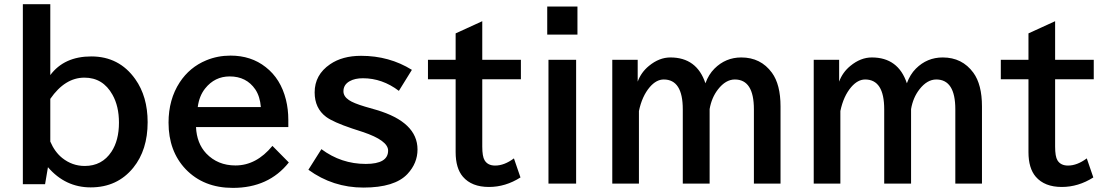

<svg xmlns="http://www.w3.org/2000/svg" viewBox="-20 -850 5270 915"><path d="M88.9 -830.1H219.7V-492.2Q286.1 -581.1 415 -581.1Q547.9 -581.1 624.5 -473.1Q683.6 -390.1 683.6 -267.6Q683.6 -135.3 615.2 -50.8Q539.1 43 412.1 43Q291.5 43 208.5 -53.2L194.8 27.8H88.9ZM219.7 -175.3Q240.7 -126 276.4 -97.2Q324.2 -59.1 383.8 -59.1Q466.3 -59.1 511.2 -127Q546.9 -181.2 546.9 -265.6Q546.9 -343.8 516.1 -398.4Q470.7 -480 382.3 -480Q289.6 -480 219.7 -378.9Z M1354 -244.6H914.1Q917.5 -167 962.9 -118.7Q1017.6 -61.5 1102.1 -61.5Q1201.7 -61.5 1278.3 -154.8L1356.4 -75.7Q1260.3 45.4 1089.8 45.4Q950.2 45.4 864.7 -43.9Q783.2 -129.9 783.2 -265.6Q783.2 -376 836.4 -457.5Q883.8 -529.8 962.9 -562.5Q1017.1 -585 1078.6 -585Q1176.8 -585 1246.1 -530.3Q1317.9 -474.6 1342.8 -374.5Q1354 -329.1 1354 -278.8ZM1223.1 -339.8Q1219.2 -390.1 1196.8 -423.8Q1154.3 -485.8 1074.7 -485.8Q1003.4 -485.8 957.5 -428.2Q929.2 -392.6 922.4 -339.8Z M1511.7 -139.2Q1606 -68.8 1723.1 -68.8Q1829.6 -68.8 1829.6 -132.3Q1829.6 -180.7 1708.5 -221.2L1657.7 -237.8Q1567.9 -268.1 1534.2 -293Q1479.5 -334 1479.5 -409.7Q1479.5 -493.7 1553.2 -543.9Q1611.8 -584 1700.7 -584Q1835.4 -584 1942.9 -517.1L1880.9 -417Q1801.8 -477.1 1709.5 -477.1Q1671.4 -477.1 1647 -463.4Q1616.7 -446.8 1616.7 -415Q1616.7 -390.6 1643.1 -373Q1664.1 -358.4 1719.7 -341.8L1773.9 -326.2Q1969.7 -268.1 1969.7 -137.7Q1969.7 -72.3 1921.9 -21Q1861.3 43.9 1711.9 43.9Q1566.4 43.9 1449.7 -41Z M2278.3 -749V-564.9H2462.4V-472.2H2278.3V-151.4Q2278.3 -104 2289.6 -85.9Q2304.7 -61 2339.8 -61Q2383.3 -61 2429.2 -95.2L2460.4 -4.4Q2389.2 41 2310.1 41Q2228 41 2186 -7.8Q2151.4 -48.3 2151.4 -125V-472.2H2019.5V-564.9H2151.4V-690.9Z M2587.9 -818.8H2731.9V-685.1H2587.9ZM2593.8 -564.9H2725.6V24.9H2593.8Z M3019 -564.9V-460.9Q3035.2 -505.4 3072.8 -536.1Q3121.6 -576.2 3174.8 -576.2Q3300.8 -576.2 3341.8 -453.1Q3356.9 -495.1 3384.8 -522.9Q3438 -576.2 3512.7 -576.2Q3605.5 -576.2 3658.7 -503.4Q3699.7 -447.3 3699.7 -342.8V24.9H3572.8V-329.1Q3572.8 -471.2 3481.9 -471.2Q3438.5 -471.2 3401.9 -424.3Q3371.1 -384.8 3361.8 -330.1V24.9H3233.9V-329.1Q3233.9 -471.2 3143.1 -471.2Q3107.9 -471.2 3076.7 -435.1Q3039.6 -391.6 3024.9 -320.8V24.9H2897.9V-564.9Z M3979 -564.9V-460.9Q3995.1 -505.4 4032.7 -536.1Q4081.5 -576.2 4134.8 -576.2Q4260.7 -576.2 4301.8 -453.1Q4316.9 -495.1 4344.7 -522.9Q4397.9 -576.2 4472.7 -576.2Q4565.4 -576.2 4618.7 -503.4Q4659.7 -447.3 4659.7 -342.8V24.9H4532.7V-329.1Q4532.7 -471.2 4441.9 -471.2Q4398.4 -471.2 4361.8 -424.3Q4331.1 -384.8 4321.8 -330.1V24.9H4193.8V-329.1Q4193.8 -471.2 4103 -471.2Q4067.9 -471.2 4036.6 -435.1Q3999.5 -391.6 3984.9 -320.8V24.9H3857.9V-564.9Z M5008.3 -749V-564.9H5192.4V-472.2H5008.3V-151.4Q5008.3 -104 5019.5 -85.9Q5034.7 -61 5069.8 -61Q5113.3 -61 5159.2 -95.2L5190.4 -4.4Q5119.1 41 5040 41Q4958 41 4916 -7.8Q4881.3 -48.3 4881.3 -125V-472.2H4749.5V-564.9H4881.3V-690.9Z"/></svg>

Font: BIZ UDPGothic
Style: Bold
Weight: 700
Designer: TypeBank Co., Ltd.
Foundry: Morisawa Inc.
Version: Version 1.051